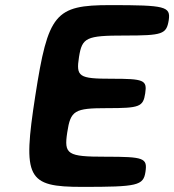

<svg xmlns="http://www.w3.org/2000/svg" viewBox="-20 -731 681 751"><path d="M548 -366C556 -418 543 -423 416 -423C288 -423 277 -431 289 -508C301 -584 317 -592 467 -592C616 -592 631 -597 640 -652C648 -706 627 -711 411 -711C195 -711 168 -678 118 -356C68 -33 85 0 302 0C518 0 541 -5 549 -59C557 -113 543 -118 393 -118C243 -118 230 -127 243 -213C256 -299 271 -308 399 -308C526 -308 540 -313 548 -366Z"/></svg>

Font: Asimov Print
Style: AIt
Weight: 500
Designer: Google
Version: Version 2.000980: 2014